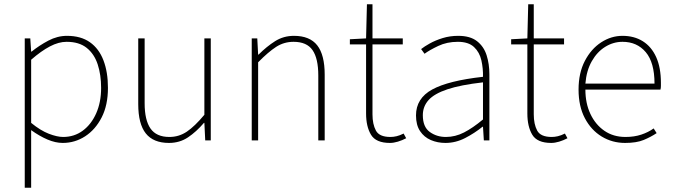

<svg xmlns="http://www.w3.org/2000/svg" viewBox="-20 -658 3156 900"><path d="M96 222V-478H122L126 -416H128Q164 -445 206.5 -467.5Q249 -490 294 -490Q359 -490 401.5 -460Q444 -430 465 -375Q486 -320 486 -246Q486 -165 456.5 -107.5Q427 -50 379 -19Q331 12 274 12Q240 12 202.5 -4Q165 -20 126 -48V42V222ZM276 -16Q328 -16 368 -45.5Q408 -75 431 -127Q454 -179 454 -246Q454 -307 438 -356Q422 -405 386.5 -433.5Q351 -462 292 -462Q255 -462 214 -440.5Q173 -419 126 -378V-82Q170 -46 209 -31Q248 -16 276 -16Z M772 12Q699 12 663.5 -32.5Q628 -77 628 -170V-478H658V-174Q658 -95 685.5 -55.5Q713 -16 774 -16Q819 -16 856 -41Q893 -66 938 -120V-478H968V0H942L938 -82H936Q900 -40 861 -14Q822 12 772 12Z M1160 0V-478H1186L1190 -402H1192Q1230 -440 1269.5 -465Q1309 -490 1358 -490Q1432 -490 1467 -445.5Q1502 -401 1502 -308V0H1472V-304Q1472 -384 1445 -423Q1418 -462 1356 -462Q1311 -462 1274 -438Q1237 -414 1190 -366V0Z M1808 12Q1742 12 1719 -26.5Q1696 -65 1696 -126V-450H1620V-474L1696 -478L1700 -638H1726V-478H1868V-450H1726V-122Q1726 -76 1742 -46Q1758 -16 1810 -16Q1824 -16 1839 -19.5Q1854 -23 1872 -32L1884 -10Q1865 0 1845 6Q1825 12 1808 12Z M2068 12Q2031 12 1999.5 -1.5Q1968 -15 1949 -43.5Q1930 -72 1930 -117Q1930 -197 2006 -238.5Q2082 -280 2244 -298Q2245 -337 2236.5 -375Q2228 -413 2202 -437.5Q2176 -462 2126 -462Q2075 -462 2034 -442.5Q1993 -423 1970 -406L1954 -428Q1969 -440 1995 -454.5Q2021 -469 2055 -479.5Q2089 -490 2128 -490Q2184 -490 2216 -465Q2248 -440 2261 -399Q2274 -358 2274 -310V0H2248L2244 -64H2242Q2205 -34 2160.5 -11Q2116 12 2068 12ZM2070 -16Q2114 -16 2155 -37Q2196 -58 2244 -98V-272Q2139 -260 2077.5 -239.5Q2016 -219 1989 -189Q1962 -159 1962 -118Q1962 -63 1994.5 -39.5Q2027 -16 2070 -16Z M2564 12Q2498 12 2475 -26.5Q2452 -65 2452 -126V-450H2376V-474L2452 -478L2456 -638H2482V-478H2624V-450H2482V-122Q2482 -76 2498 -46Q2514 -16 2566 -16Q2580 -16 2595 -19.5Q2610 -23 2628 -32L2640 -10Q2621 0 2601 6Q2581 12 2564 12Z M2910 12Q2850 12 2800.5 -18Q2751 -48 2721.5 -104Q2692 -160 2692 -238Q2692 -316 2721.5 -372.5Q2751 -429 2798 -459.5Q2845 -490 2898 -490Q2953 -490 2993.5 -464.5Q3034 -439 3056 -390Q3078 -341 3078 -270Q3078 -263 3078 -255Q3078 -247 3076 -238H2724Q2724 -174 2747.5 -124Q2771 -74 2813 -45Q2855 -16 2912 -16Q2953 -16 2986 -27Q3019 -38 3044 -56L3058 -34Q3031 -16 2997.5 -2Q2964 12 2910 12ZM2724 -266H3048Q3048 -365 3007 -413.5Q2966 -462 2898 -462Q2855 -462 2817 -438.5Q2779 -415 2754 -371Q2729 -327 2724 -266Z"/></svg>

Font: Source Sans Variable
Style: Regular
Weight: 200
Designer: Paul D. Hunt
Foundry: Adobe Systems Incorporated
Version: Version 3.006;hotconv 1.0.111;makeotfexe 2.5.65597